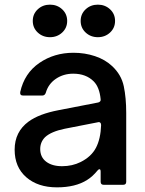

<svg xmlns="http://www.w3.org/2000/svg" viewBox="-20 -795 624 826"><path d="M43 -151Q43 -228 103 -272Q148 -305 232 -321L402 -354Q407 -355 410.5 -358.5Q414 -362 413 -368Q408 -420 383 -445Q350 -478 295 -478Q253 -478 220.5 -456Q188 -434 177 -396Q173 -384 162 -384H79Q65 -384 67 -399Q85 -480 149 -524Q213 -568 296 -568Q345 -568 388.5 -553.5Q432 -539 462 -511Q502 -474 512.5 -424Q523 -374 523 -309V-13Q523 0 510 0H426Q413 0 413 -13V-56Q413 -67 408 -67Q404 -67 400 -62Q378 -35 355 -21Q305 11 225 11Q143 11 93 -32.5Q43 -76 43 -151ZM327 -98Q373 -121 393 -159.5Q413 -198 415 -257Q415 -264 411 -267.5Q407 -271 401 -269L258 -241Q200 -229 174 -205Q153 -184 153 -154Q153 -119 178.5 -99.5Q204 -80 247 -80Q291 -80 327 -98ZM121 -705Q121 -735 142.5 -755Q164 -775 195 -775Q226 -775 247.5 -755Q269 -735 269 -705Q269 -675 247.5 -655Q226 -635 195 -635Q164 -635 142.5 -655Q121 -675 121 -705ZM327 -705Q327 -735 348.5 -755Q370 -775 401 -775Q432 -775 453.5 -755Q475 -735 475 -705Q475 -675 453.5 -655Q432 -635 401 -635Q370 -635 348.5 -655Q327 -675 327 -705Z"/></svg>

Font: Open Sauce Two Medium
Style: Regular
Weight: 500
Designer: Alfredo Marco Pradil
Foundry: Creative Sauce Fz LLC
Version: Version 1.477